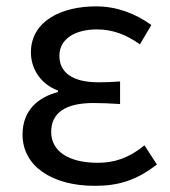

<svg xmlns="http://www.w3.org/2000/svg" viewBox="-20 -577 541 610"><path d="M280.9 13.4C356.8 13.4 413.1 -3.9 478.5 -54.4L439 -115.2C388.5 -74.1 342.5 -59.8 290.4 -59.8C198.1 -59.8 142.6 -96.6 142.6 -157.8C142.6 -217.8 187.4 -249.7 276.5 -249.7C303.9 -249.7 329.7 -248.5 361.5 -246.5V-318.2C334.9 -316.2 314.9 -315.5 293.3 -315.5C206.3 -315.5 168.7 -349.6 168.7 -399.5C168.7 -455.3 221.2 -483.6 288.1 -483.6C338 -483.6 382 -466.7 424.5 -436L460.8 -497.6C410.5 -533.9 350.9 -556.8 285.4 -556.8C173.7 -556.8 78.2 -509.2 78.2 -410.5C78.2 -359.4 108.1 -310.2 164.2 -289.4V-284.4C102.3 -268.6 51.6 -227.4 51.6 -149.6C51.6 -48.7 146.1 13.4 280.9 13.4Z"/></svg>

Font: Source Han Sans JP VF
Style: Regular
Weight: 250
Designer: Ryoko NISHIZUKA 西塚涼子 (kana, bopomofo & ideographs); Paul D. Hunt (Latin, Greek & Cyrillic); Sandoll Communications 산돌커뮤니
Foundry: Adobe
Version: Version 2.004;hotconv 1.0.118;makeotfexe 2.5.65603